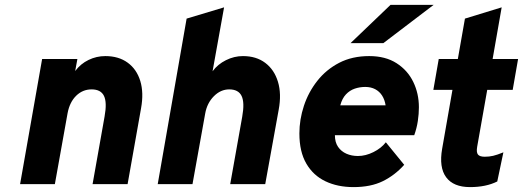

<svg xmlns="http://www.w3.org/2000/svg" viewBox="-20 -752 2136 784"><path d="M62 0 152 -511H296L287 -462Q309 -491.5 341.5 -507.2Q374 -523 410 -523Q464.5 -523 501.2 -496.2Q538 -469.5 552.8 -421.5Q567.5 -373.5 556 -310L501 0H358L407 -276Q417.5 -334 404.5 -360.5Q391.5 -387 354 -387Q317.5 -387 291 -361Q264.5 -335 256 -290L204 0Z M624 0 742 -676 895 -722 848 -461Q869 -489.5 902.5 -506.2Q936 -523 972 -523Q1026.5 -523 1063.2 -495.2Q1100 -467.5 1115 -418Q1130 -368.5 1118 -304L1063 0H920L969 -275Q979.5 -333.5 966.5 -360.2Q953.5 -387 916 -387Q881 -387 853.2 -359Q825.5 -331 818 -289L766 0Z M1423.5 12Q1358.5 12 1308.8 -11.8Q1259 -35.5 1230.8 -84Q1202.5 -132.5 1202.5 -207Q1202.5 -264 1221 -320Q1239.5 -376 1275.8 -422Q1312 -468 1365 -495.5Q1418 -523 1487.5 -523Q1554 -523 1599.2 -494Q1644.5 -465 1667.5 -417.5Q1690.5 -370 1690.5 -314Q1690.5 -287 1686.2 -258.2Q1682 -229.5 1671.5 -200H1347.5Q1347.5 -171 1360.5 -152.2Q1373.5 -133.5 1394.8 -124.2Q1416 -115 1441.5 -115Q1473 -115 1505 -131Q1537 -147 1555.5 -171L1630.5 -79Q1592.5 -36.5 1543.2 -12.2Q1494 12 1423.5 12ZM1369.5 -322H1554.5Q1551 -345 1540.2 -361.8Q1529.5 -378.5 1512 -387.8Q1494.5 -397 1471.5 -397Q1449 -397 1428.5 -390Q1408 -383 1392.5 -366.5Q1377 -350 1369.5 -322ZM1411.5 -576 1574.5 -732H1750.5L1545.5 -576Z M1899.5 12Q1831.5 12 1801.8 -28.2Q1772 -68.5 1785.5 -145L1827.5 -385H1749.5L1771.5 -511H1849.5L1878.5 -676L2028.5 -722L1991.5 -511H2095.5L2073.5 -385H1969.5L1928.5 -153Q1924.5 -130.5 1931.5 -121.2Q1938.5 -112 1959.5 -112Q1977.5 -112 1993.8 -115.8Q2010 -119.5 2035.5 -130L2010.5 -11Q1964.5 12 1899.5 12Z"/></svg>

Font: Overpass Black
Style: Italic
Weight: 900
Italic angle: -10°
Designer: Delve Withrington, Dave Bailey, Thomas Jockin
Foundry: Delve Fonts LLC
Version: Version 4.000